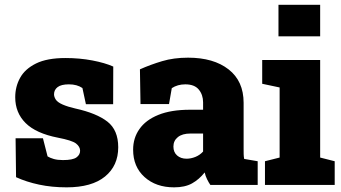

<svg xmlns="http://www.w3.org/2000/svg" viewBox="-20 -782 1444 812"><path d="M261.7 10.3Q199.2 10.3 145.3 -1.2Q91.3 -12.7 47.9 -32.7L45.9 -197.3H161.6L181.2 -120.6Q191.4 -114.3 207.5 -109.6Q223.6 -105 246.1 -105Q287.6 -105 303.2 -116.2Q318.8 -127.4 318.8 -144.5Q318.8 -161.6 301.3 -175.3Q283.7 -188.5 225.1 -199.7Q132.3 -217.8 88.4 -261.5Q44.4 -305.2 44.4 -370.6Q44.4 -415.5 64.9 -452.6Q85.4 -490.2 132.1 -513.4Q178.7 -536.6 256.8 -536.6Q316.4 -536.6 370.4 -526.4Q424.3 -516.1 459 -500.5L458.5 -341.3H343.3L328.6 -409.7Q305.7 -425.3 271.5 -425.3Q238.8 -425.3 223.6 -413.6Q208.5 -401.9 208.5 -383.3Q208.5 -373 215.3 -361.8Q222.7 -349.6 245.1 -339.8Q267.6 -330.1 298.3 -323.2Q388.7 -303.2 434.3 -267.6Q480 -231.9 480 -159.2Q480 -81.1 424.1 -35.4Q368.2 10.3 261.7 10.3Z M716.3 10.3Q639.6 10.3 591.3 -33.2Q543 -76.7 543 -148.9Q543 -198.7 569.8 -236.3Q596.2 -274.4 649.7 -296.1Q703.1 -317.9 783.7 -317.9H838.9V-349.1Q838.9 -380.9 820.8 -403.1Q802.7 -425.3 763.7 -425.3Q731 -425.3 706.5 -409.2L694.8 -341.8H574.2L571.8 -488.8Q616.7 -508.8 665.8 -523.4Q714.8 -538.1 775.4 -538.1Q883.3 -538.1 946.8 -488.5Q1010.3 -439 1010.3 -347.2V-152.3Q1010.3 -141.1 1010.5 -130.4Q1010.7 -119.6 1012.7 -109.9L1069.8 -100.1V0H869.6Q863.3 -8.8 856 -23.4Q848.6 -38.1 845.7 -52.7Q821.8 -22.9 792 -6.3Q762.2 10.3 716.3 10.3ZM769 -110.8Q787.6 -110.8 806.4 -118.4Q825.2 -126 838.9 -141.1V-217.3H785.6Q751 -217.3 732.2 -202.1Q713.4 -187 713.4 -162.1Q713.4 -138.2 729 -124.5Q744.6 -110.8 769 -110.8Z M1334 -761.7V-628.4H1157.7V-761.7ZM1395.5 -100.1V0H1100.6V-100.1L1162.6 -115.7V-412.1L1088.9 -427.7V-528.3H1334V-115.7Z"/></svg>

Font: Battambang Black
Style: Regular
Weight: 900
Designer: Danh Hong
Version: Version 8.002; ttfautohint (v1.8.3)